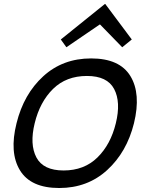

<svg xmlns="http://www.w3.org/2000/svg" viewBox="-20 -933 738 963"><path d="M561 -315Q587 -421 552.5 -486.5Q518 -552 416 -552Q312 -552 246 -487Q180 -422 154 -315Q128 -209 162.5 -143.5Q197 -78 299 -78Q402 -78 468.5 -143Q535 -208 561 -315ZM652 -315Q616 -170 517.5 -80Q419 10 277 10Q134 10 80 -79Q26 -168 63 -315Q99 -461 197 -550.5Q295 -640 437 -640Q580 -640 634 -551.5Q688 -463 652 -315ZM508 -913 641 -735 593 -696 482 -810H480L313 -696L285 -735L506 -913Z"/></svg>

Font: Sinkin Sans 400 Italic
Style: Italic
Weight: 400
Italic angle: -112°
Designer: Keith Bates
Foundry: K-Type
Version: Sinkin Sans (version 1.0)  by Keith Bates   •   © 2014   www